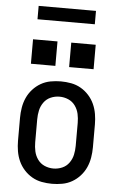

<svg xmlns="http://www.w3.org/2000/svg" viewBox="-61 -952 621 1001"><g transform="rotate(5 250.0 -451.0)"><path d="M250 8Q223 8 196 3Q169 -2 145.5 -15.5Q122 -29 103.5 -49.5Q85 -70 74 -94.5Q63 -119 58.5 -146Q54 -173 54 -200V-320Q54 -347 58.5 -374Q63 -401 74 -425.5Q85 -450 103.5 -470.5Q122 -491 145.5 -504.5Q169 -518 196 -523Q223 -528 250 -528Q277 -528 304 -523Q331 -518 354.5 -504.5Q378 -491 396.5 -470.5Q415 -450 426 -425.5Q437 -401 441.5 -374Q446 -347 446 -320V-200Q446 -173 441.5 -146Q437 -119 426 -94.5Q415 -70 396.5 -49.5Q378 -29 354.5 -15.5Q331 -2 304 3Q277 8 250 8ZM250 -72Q274 -72 296 -81.5Q318 -91 332 -110.5Q346 -130 351 -153Q356 -176 356 -200V-320Q356 -344 351 -367Q346 -390 332 -409.5Q318 -429 296 -438.5Q274 -448 250 -448Q226 -448 204 -438.5Q182 -429 168 -409.5Q154 -390 149 -367Q144 -344 144 -320V-200Q144 -176 149 -153Q154 -130 168 -110.5Q182 -91 204 -81.5Q226 -72 250 -72ZM286 -606V-734H414V-606ZM86 -606V-734H214V-606ZM100 -840V-910H400V-840Z"/></g></svg>

Font: Iosevka SS04 Medium
Style: Regular
Weight: 500
Monospace: yes
Designer: Belleve Invis
Foundry: Belleve Invis
Version: Version 19.0.0; ttfautohint (v1.8.4)